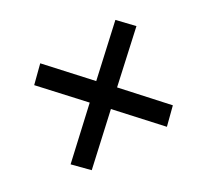

<svg xmlns="http://www.w3.org/2000/svg" viewBox="-104 -666 809 761"><g transform="rotate(-30 300.0 -285.5)"><path d="M118 -51 57 -113 245 -287 89 -457 153 -520 310 -348 497 -520 557 -457 369 -285 525 -113 462 -51 305 -223Z"/></g></svg>

Font: Nunito Sans
Style: Bold Italic
Weight: 700
Italic angle: -9°
Designer: Vernon Adams
Foundry: Vernon Adams
Version: Version 3.006; ttfautohint (v1.8.3)